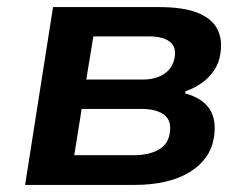

<svg xmlns="http://www.w3.org/2000/svg" viewBox="-20 -523 705 543"><path d="M51 0 130 -503H429Q498 -503 538.5 -487Q579 -471 594.5 -441Q610 -411 603 -370Q600 -347 587 -326.5Q574 -306 553.5 -290.5Q533 -275 505 -265L503 -259Q552 -246 572.5 -215Q593 -184 585 -134Q575 -72 516 -36Q457 0 359 0ZM190 -84H358Q400 -84 427.5 -99Q455 -114 460 -146Q466 -182 444 -198.5Q422 -215 379 -215H211ZM224 -298H383Q421 -298 445 -314.5Q469 -331 474 -361Q479 -391 459.5 -405.5Q440 -420 402 -420H244Z"/></svg>

Font: Nunito Sans 6pt
Style: Bold Italic
Weight: 700
Italic angle: -9°
Version: Version 3.101;gftools[0.9.27]